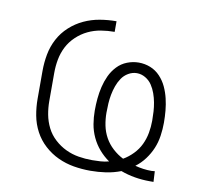

<svg xmlns="http://www.w3.org/2000/svg" viewBox="-65 -599 730 678"><g transform="rotate(10 300.0 -260.0)"><path d="M513 8Q486 8 459.5 3.5Q433 -1 409 -10Q383 0 355.5 4Q328 8 300 8Q270 8 240.5 3Q211 -2 184 -14.5Q157 -27 134.5 -47.5Q112 -68 98 -94.5Q84 -121 78.5 -150.5Q73 -180 73 -210V-310Q73 -340 78.5 -369.5Q84 -399 98 -425.5Q112 -452 134.5 -472.5Q157 -493 184 -505.5Q211 -518 240.5 -523Q270 -528 300 -528V-490Q275 -490 251 -486Q227 -482 205 -471.5Q183 -461 164.5 -443.5Q146 -426 135 -404.5Q124 -383 119.5 -359Q115 -335 115 -310V-210Q115 -185 119.5 -161Q124 -137 135 -115Q146 -93 164.5 -76Q183 -59 205 -48.5Q227 -38 251 -34Q275 -30 300 -30Q315 -30 330 -31Q345 -32 360 -36Q340 -50 324 -68.5Q308 -87 297.5 -109.5Q287 -132 283 -156Q279 -180 279 -204Q279 -226 281 -247.5Q283 -269 288 -290Q293 -311 302 -330.5Q311 -350 326 -366Q341 -382 361.5 -390Q382 -398 403 -398Q425 -398 445 -390Q465 -382 480 -366Q495 -350 504 -330.5Q513 -311 518 -290Q523 -269 525 -247.5Q527 -226 527 -204Q527 -181 523.5 -157Q520 -133 511 -111.5Q502 -90 487.5 -70.5Q473 -51 454 -37Q469 -33 483.5 -31Q498 -29 513 -29Q516 -29 519 -29.5Q522 -30 525 -30L527 8ZM407 -54Q426 -65 442 -81.5Q458 -98 467.5 -118Q477 -138 481 -160Q485 -182 485 -204Q485 -221 484 -237Q483 -253 480 -269Q477 -285 471.5 -300.5Q466 -316 457 -329.5Q448 -343 433.5 -351.5Q419 -360 403 -360Q387 -360 372.5 -351.5Q358 -343 349 -329.5Q340 -316 334.5 -300.5Q329 -285 326 -269Q323 -253 322 -237Q321 -221 321 -204Q321 -181 325.5 -158.5Q330 -136 341 -116Q352 -96 369.5 -80Q387 -64 407 -54Z"/></g></svg>

Font: Iosevka Extralight Extended
Style: Regular
Weight: 200
Width: 7
Monospace: yes
Designer: Belleve Invis
Foundry: Belleve Invis
Version: Version 32.5.0; ttfautohint (v1.8.4)